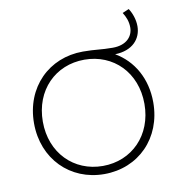

<svg xmlns="http://www.w3.org/2000/svg" viewBox="-77 -740 770 815"><g transform="rotate(-10 308.0 -332.0)"><path d="M308 -31C183 -31 89 -125 89 -260C89 -396 183 -489 308 -489C433 -489 527 -396 527 -260C527 -125 433 -31 308 -31ZM308 4C456 4 565 -106 565 -260C565 -363 517 -445 441 -489C517 -491 555 -536 555 -590C555 -618 545 -647 531 -668L503 -656C515 -637 524 -616 524 -590C524 -553 497 -518 436 -518C384 -518 363 -524 308 -524C161 -524 51 -415 51 -260C51 -106 161 4 308 4Z"/></g></svg>

Font: Montserrat-Alt1 ExtLt
Style: Regular
Weight: 200
Designer: Differentunic
Foundry: Differentunic
Version: Version 7.222